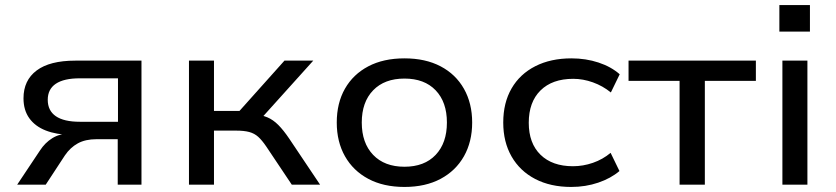

<svg xmlns="http://www.w3.org/2000/svg" viewBox="-20 -731 3310 760"><path d="M48 0 138 -135Q158 -166 187 -184Q216 -202 253 -202H265L261 -197Q203 -198 161 -214.5Q119 -231 96 -263Q73 -295 73 -342Q73 -413 125 -452Q177 -491 278 -491H540V0H446V-180H362Q318 -180 288 -163.5Q258 -147 237 -116L161 0ZM296 -249H447V-421H296Q233 -421 201 -399.5Q169 -378 169 -336Q169 -293 201 -271Q233 -249 296 -249Z M728 0V-491H827V-292H928L1106 -491H1220L1003 -250L984 -279Q1016 -276 1038.5 -266.5Q1061 -257 1081.5 -236.5Q1102 -216 1125 -182L1247 0H1135L1034 -151Q1017 -176 1002 -189.5Q987 -203 966.5 -208.5Q946 -214 914 -214H827V0Z M1581 9Q1498 9 1438 -23Q1378 -55 1345.5 -112.5Q1313 -170 1313 -246Q1313 -323 1345.5 -380Q1378 -437 1438 -468.5Q1498 -500 1581 -500Q1664 -500 1724 -468.5Q1784 -437 1816.5 -379.5Q1849 -322 1849 -246Q1849 -170 1816.5 -112.5Q1784 -55 1724 -23Q1664 9 1581 9ZM1581 -71Q1660 -71 1704.5 -118Q1749 -165 1749 -246Q1749 -327 1704.5 -373.5Q1660 -420 1581 -420Q1502 -420 1457 -373.5Q1412 -327 1412 -246Q1412 -165 1457 -118Q1502 -71 1581 -71Z M2241 9Q2159 9 2098.5 -22.5Q2038 -54 2005 -111.5Q1972 -169 1972 -246Q1972 -324 2005 -381Q2038 -438 2099 -469Q2160 -500 2242 -500Q2299 -500 2349 -483.5Q2399 -467 2433 -437L2398 -365Q2366 -391 2327 -405Q2288 -419 2249 -419Q2166 -419 2119.5 -373Q2073 -327 2073 -245Q2073 -164 2119.5 -118.5Q2166 -73 2248 -73Q2288 -73 2327 -86.5Q2366 -100 2397 -126L2432 -54Q2398 -25 2348 -8Q2298 9 2241 9Z M2670 0V-411H2468V-491H2972V-411H2770V0Z M3065 -606V-711H3186V-606ZM3077 0V-491H3176V0Z"/></svg>

Font: Nunito Sans 10pt SemiExpanded Medium
Style: Regular
Weight: 500
Width: 6
Designer: Vernon Adams
Foundry: Vernon Adams
Version: Version 3.101;gftools[0.9.27]